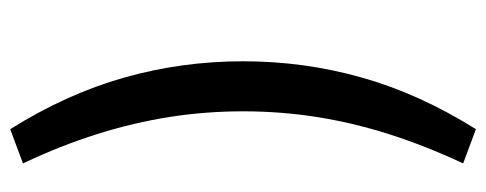

<svg xmlns="http://www.w3.org/2000/svg" viewBox="-308 -451 952 376"><g transform="rotate(-90 168.0 -263.0)"><path d="M103 193 36 168Q71 93 93.5 22Q116 -49 127 -119.5Q138 -190 138 -263Q138 -336 127 -406.5Q116 -477 93.5 -548.5Q71 -620 36 -694L103 -719Q172 -609 204 -496Q236 -383 236 -263Q236 -143 204 -30Q172 83 103 193Z"/></g></svg>

Font: Nunito Sans 12pt ExtraLight 10pt Medium
Style: Regular
Weight: 500
Version: Version 3.101;gftools[0.9.27]